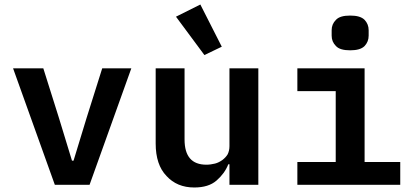

<svg xmlns="http://www.w3.org/2000/svg" viewBox="-20 -819 1840 851"><path d="M377 0C377 0 562 -516 562 -516C562 -516 433 -516 433 -516C433 -516 364 -297 364 -297C364 -297 306 -107 306 -107C306 -107 299 -107 299 -107C299 -107 241 -297 241 -297C241 -297 172 -516 172 -516C172 -516 38 -516 38 -516C38 -516 223 0 223 0C223 0 377 0 377 0Z M997 0C997 0 1125 0 1125 0C1125 0 1125 -516 1125 -516C1125 -516 997 -516 997 -516C997 -516 997 -171 997 -171C997 -171 997 -171 997 -171C997 -157 994 -145 989 -135C983 -125 975 -117 966 -110C956 -103 945 -97 933 -94C920 -91 908 -89 895 -89C895 -89 895 -89 895 -89C830 -89 798 -126 798 -201C798 -201 798 -516 798 -516C798 -516 670 -516 670 -516C670 -516 670 -183 670 -183C670 -183 670 -183 670 -183C670 -120 686 -72 718 -39C749 -5 790 12 841 12C841 12 841 12 841 12C883 12 916 2 940 -19C963 -39 981 -63 992 -91C992 -91 997 -91 997 -91C997 -91 997 0 997 0ZM886 -575C886 -575 963 -612 963 -612C963 -612 868 -799 868 -799C868 -799 760 -745 760 -745C760 -745 886 -575 886 -575Z M1532 -596C1562 -596 1583 -602 1596 -615C1608 -628 1614 -643 1614 -661C1614 -661 1614 -685 1614 -685C1614 -685 1614 -685 1614 -685C1614 -703 1608 -718 1596 -731C1583 -744 1562 -750 1532 -750C1532 -750 1532 -750 1532 -750C1502 -750 1481 -744 1469 -731C1456 -718 1450 -703 1450 -685C1450 -685 1450 -661 1450 -661C1450 -661 1450 -661 1450 -661C1450 -643 1456 -628 1469 -615C1481 -602 1502 -596 1532 -596C1532 -596 1532 -596 1532 -596ZM1298 0C1298 0 1754 0 1754 0C1754 0 1754 -101 1754 -101C1754 -101 1596 -101 1596 -101C1596 -101 1596 -516 1596 -516C1596 -516 1298 -516 1298 -516C1298 -516 1298 -415 1298 -415C1298 -415 1468 -415 1468 -415C1468 -415 1468 -101 1468 -101C1468 -101 1298 -101 1298 -101C1298 -101 1298 0 1298 0Z"/></svg>

Font: IBM Plex Mono Mod
Style: SemiBold
Weight: 500
Designer: Mike Abbink, Paul van der Laan, Pieter van Rosmalen
Foundry: Bold Monday
Version: ""